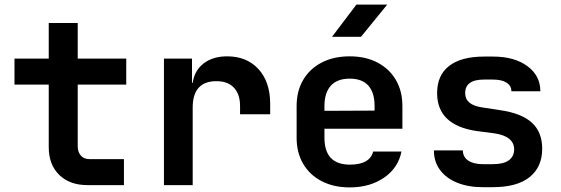

<svg xmlns="http://www.w3.org/2000/svg" viewBox="-20 -805 2440 835"><path d="M360 0Q283 0 237.5 -44.5Q192 -89 192 -165V-437H43V-550H192V-705H318V-550H529V-437H318V-168Q318 -144 331.5 -128.5Q345 -113 369 -113H519V0Z M693 0V-550H815V-445H818Q826 -499 866 -529.5Q906 -560 968 -560Q1053 -560 1104 -504.5Q1155 -449 1155 -353V-308H1024V-344Q1024 -395 997.5 -423.5Q971 -452 921 -452Q818 -452 818 -337V0Z M1501 10Q1431 10 1379 -17Q1327 -44 1298.5 -92.5Q1270 -141 1270 -206V-344Q1270 -409 1298.5 -457.5Q1327 -506 1379 -533Q1431 -560 1501 -560Q1570 -560 1621.5 -533Q1673 -506 1701.5 -457.5Q1730 -409 1730 -344V-245H1391V-206Q1391 -89 1502 -89Q1588 -89 1603 -146H1726Q1712 -75 1650.5 -32.5Q1589 10 1501 10ZM1391 -344V-323L1609 -324V-345Q1609 -402 1582 -432.5Q1555 -463 1501 -463Q1446 -463 1418.5 -432Q1391 -401 1391 -344ZM1424 -645 1530 -785H1664L1550 -645Z M2079 9Q2016 9 1968 -10.5Q1920 -30 1893.5 -66Q1867 -102 1867 -151H1993Q1993 -122 2016.5 -106.5Q2040 -91 2080 -91H2123Q2170 -91 2193 -108Q2216 -125 2216 -155Q2216 -212 2131 -225L2054 -235Q1881 -260 1881 -400Q1881 -478 1933.5 -518.5Q1986 -559 2086 -559H2124Q2217 -559 2273.5 -517.5Q2330 -476 2330 -408H2204Q2204 -432 2183 -445.5Q2162 -459 2123 -459H2085Q2003 -459 2003 -400Q2003 -349 2076 -338L2154 -326Q2247 -313 2292.5 -272Q2338 -231 2338 -158Q2338 -79 2283.5 -35Q2229 9 2123 9Z"/></svg>

Font: NKDuy Mono
Style: Bold
Weight: 700
Monospace: yes
Designer: NKDuy
Foundry: NKDuy
Version: Version 2.251; ttfautohint (v1.8.4.7-5d5b)